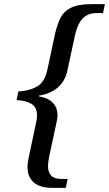

<svg xmlns="http://www.w3.org/2000/svg" viewBox="-20 -780 527 928"><path d="M232 128Q174 128 143.5 102Q113 76 113 27Q113 17 114.5 6.5Q116 -4 118 -15L155 -190Q157 -199 158 -207Q159 -215 159 -222Q159 -263 130.5 -279Q102 -295 60 -296L69 -338Q119 -340 157.5 -361Q196 -382 209 -443L246 -616Q256 -660 272 -692.5Q288 -725 323 -742.5Q358 -760 421 -760H487L478 -717H448Q419 -717 398 -705Q377 -693 364 -669.5Q351 -646 343 -612L306 -440Q296 -391 262 -359.5Q228 -328 169 -318V-314Q213 -307 235.5 -283Q258 -259 258 -223Q258 -216 257 -208Q256 -200 254 -192L217 -20Q215 -8 213.5 2.5Q212 13 212 22Q212 53 227.5 69Q243 85 277 85H307L298 128Z"/></svg>

Font: Noto Serif Tamil
Style: Italic
Weight: 400
Italic angle: -12°
Designer: Indian Type Foundry, Tom Grace, and the Monotype Design Team
Foundry: Monotype Imaging Inc.
Version: Version 2.003